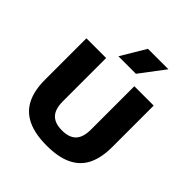

<svg xmlns="http://www.w3.org/2000/svg" viewBox="-216 -954 1112 1112"><g transform="rotate(45 340.0 -398.0)"><path d="M341.5 7.5Q245.5 7.5 184.2 -21.8Q123 -51 93.8 -109.2Q64.5 -167.5 64.5 -254V-595H226V-240.5Q226 -177 254.5 -147.2Q283 -117.5 341.5 -117.5Q400.5 -117.5 428.8 -147.2Q457 -177 457 -240.5V-595H615.5V-254Q615.5 -167.5 586.8 -109.2Q558 -51 497.2 -21.8Q436.5 7.5 341.5 7.5ZM269 -652.5 359.5 -804H527L412.5 -652.5Z"/></g></svg>

Font: Encode Sans SC Condensed Thin
Style: Bold
Weight: 700
Version: Version 3.002